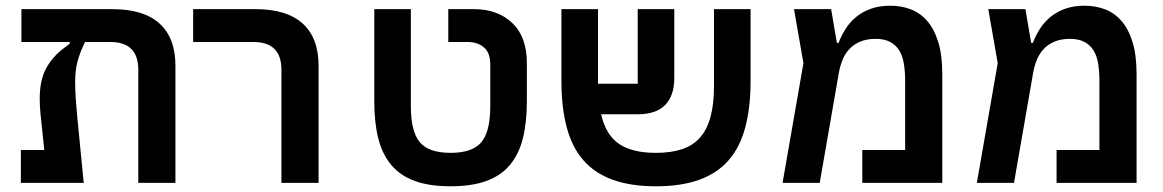

<svg xmlns="http://www.w3.org/2000/svg" viewBox="-20 -640 4070 672"><path d="M53 -115H135L122 -239Q119 -269 119 -294Q119 -359 141 -400Q163 -441 203 -471L224 -487V-493H55V-608H373Q483 -608 538.5 -557.5Q594 -507 594 -410V0H464V-396Q464 -493 366 -493H278L273 -483Q259 -454 251 -423.5Q243 -393 243 -352Q243 -326 245 -296.5Q247 -267 250 -235L273 0H53Z M965 -396Q965 -493 867 -493H656V-608H874Q984 -608 1039.5 -557.5Q1095 -507 1095 -410V0H965Z M1557 12Q1483 12 1432 -6.5Q1381 -25 1349.5 -62.5Q1318 -100 1304 -155.5Q1290 -211 1290 -286V-608H1418V-269Q1418 -179 1449.5 -142Q1481 -105 1557 -105Q1633 -105 1664.5 -142Q1696 -179 1696 -269V-414Q1696 -455 1674 -474Q1652 -493 1616 -493H1549V-608H1639Q1722 -608 1773 -559.5Q1824 -511 1824 -419V-286Q1824 -211 1810 -155.5Q1796 -100 1764.5 -62.5Q1733 -25 1682 -6.5Q1631 12 1557 12Z M2276 12Q2187 12 2124 -11Q2061 -34 2021.5 -79.5Q1982 -125 1963.5 -194.5Q1945 -264 1945 -357V-608H2073V-347H2212V-608H2340V-366Q2340 -306 2308.5 -273Q2277 -240 2211 -240H2084Q2100 -168 2146.5 -136.5Q2193 -105 2276 -105Q2329 -105 2367.5 -118Q2406 -131 2430.5 -159Q2455 -187 2467 -231.5Q2479 -276 2479 -340V-608H2607V-357Q2607 -264 2588.5 -194.5Q2570 -125 2530.5 -79.5Q2491 -34 2428 -11Q2365 12 2276 12Z M2792 -419 2759 -608H2889L2909 -490H2915Q2925 -516 2940 -539.5Q2955 -563 2977 -581Q2999 -599 3028.5 -609.5Q3058 -620 3096 -620Q3133 -620 3166 -608Q3199 -596 3224 -568Q3249 -540 3263.5 -494Q3278 -448 3278 -380V0H2998V-115H3148V-356Q3148 -390 3143.5 -417.5Q3139 -445 3127 -464Q3115 -483 3095 -493.5Q3075 -504 3045 -504Q3013 -504 2990 -494Q2967 -484 2952 -467.5Q2937 -451 2928.5 -429.5Q2920 -408 2916 -385L2849 0H2719Z M3472 -419 3439 -608H3569L3589 -490H3595Q3605 -516 3620 -539.5Q3635 -563 3657 -581Q3679 -599 3708.5 -609.5Q3738 -620 3776 -620Q3813 -620 3846 -608Q3879 -596 3904 -568Q3929 -540 3943.5 -494Q3958 -448 3958 -380V0H3678V-115H3828V-356Q3828 -390 3823.5 -417.5Q3819 -445 3807 -464Q3795 -483 3775 -493.5Q3755 -504 3725 -504Q3693 -504 3670 -494Q3647 -484 3632 -467.5Q3617 -451 3608.5 -429.5Q3600 -408 3596 -385L3529 0H3399Z"/></svg>

Font: IBM Plex Sans Hebrew SemiBold
Style: Regular
Weight: 600
Designer: Mike Abbink, Paul van der Laan, Pieter van Rosmalen, Yanek Iontef
Foundry: Bold Monday
Version: Version 1.2